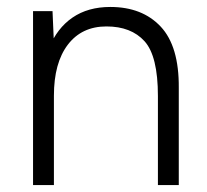

<svg xmlns="http://www.w3.org/2000/svg" viewBox="-20 -532 594 552"><path d="M75 -500H131L135 -408V0H75ZM434 -256H494V0H434ZM286 -456Q215 -456 175 -403.5Q135 -351 135 -257H98Q98 -337 121 -394Q144 -451 188.5 -481.5Q233 -512 297 -512Q389 -512 442 -455.5Q495 -399 494 -279V-256H434Q434 -371 395.5 -413.5Q357 -456 286 -456Z"/></svg>

Font: Oak Sans Light
Style: Regular
Weight: 400
Designer: Erik Kennedy, Walven
Foundry: Erik Kennedy, Walven
Version: Version 1.100;Glyphs 3.1.2 (3151)